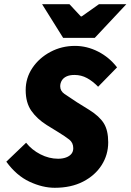

<svg xmlns="http://www.w3.org/2000/svg" viewBox="-20 -880 620 912"><path d="M240 12Q182 12 120 -17Q58 -46 10 -112L104 -202Q131 -168 172 -147Q213 -126 256 -126Q277 -126 293.5 -132Q310 -138 319 -149Q328 -160 328 -176Q328 -202 309 -217Q290 -232 254 -254L202 -286Q156 -315 129 -353.5Q102 -392 102 -452Q102 -510 134 -557.5Q166 -605 219.5 -633.5Q273 -662 336 -662Q393 -662 446 -635Q499 -608 536 -560L446 -468Q421 -494 393.5 -509Q366 -524 334 -524Q311 -524 296 -517Q281 -510 273.5 -497.5Q266 -485 266 -470Q266 -448 286 -434Q306 -420 346 -394L404 -358Q452 -328 473 -294.5Q494 -261 494 -204Q494 -145 463 -96Q432 -47 375 -17.5Q318 12 240 12ZM280 -700 180 -860H310L364 -802H368L450 -860H580L430 -700Z"/></svg>

Font: Source Sans 3 ExtraLight Black
Style: Italic
Weight: 900
Italic angle: -11°
Version: Version 3.052;hotconv 1.1.0;makeotfexe 2.6.0